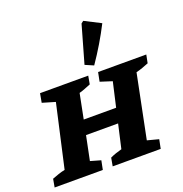

<svg xmlns="http://www.w3.org/2000/svg" viewBox="-162 -968 1045 1097"><g transform="rotate(-20 360.0 -419.5)"><path d="M-16 0 -7 -50Q13 -58 32.5 -64.5Q52 -71 72 -75L158 -457L80 -480L90 -535H383L374 -485Q354 -477 337.5 -470.5Q321 -464 303 -459L273 -308H470L504 -457L432 -480L443 -535H736L726 -485Q705 -477 687.5 -470.5Q670 -464 649 -459L571 -73L640 -55L629 0H337L346 -50Q363 -58 380.5 -64Q398 -70 417 -75L450 -220H255L225 -73L288 -55L277 0ZM435 -578 384 -600 449 -828 463 -839 561 -789Q506 -681 435 -578Z"/></g></svg>

Font: Piazzolla SC
Style: Bold Italic
Weight: 700
Italic angle: -11.3°
Designer: Juan Pablo del Peral
Foundry: Huerta Tipografica
Version: Version 1.330